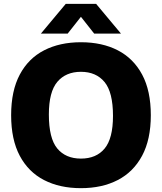

<svg xmlns="http://www.w3.org/2000/svg" viewBox="-20 -970 843 1000"><path d="M401.5 10Q291.5 10 209.8 -32Q128 -74 83 -158.5Q38 -243 38 -370Q38 -497 83 -581.5Q128 -666 209.8 -708Q291.5 -750 401.5 -750Q512 -750 593.8 -707.8Q675.5 -665.5 720.5 -581.2Q765.5 -497 765.5 -370Q765.5 -243.5 720.2 -159Q675 -74.5 593.2 -32.2Q511.5 10 401.5 10ZM401.5 -144Q481.5 -144 525 -196.5Q568.5 -249 568.5 -366.5Q568.5 -489.5 524.5 -542.8Q480.5 -596 401.5 -596Q323 -596 278.8 -544Q234.5 -492 234.5 -373.5Q234.5 -249.5 278.2 -196.8Q322 -144 401.5 -144ZM193 -795 322.5 -950H480.5L610 -795H470.5L401.5 -882.5L332.5 -795Z"/></svg>

Font: Encode Sans XBd
Style: Regular
Weight: 800
Designer: Multiple Designers
Foundry: Impallari Type
Version: Version 3.002; ttfautohint (v1.8.3) -l 8 -r 50 -G 200 -x 14 